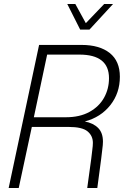

<svg xmlns="http://www.w3.org/2000/svg" viewBox="-20 -933 640 953"><path d="M23 0 174 -710H385Q474 -710 524.5 -670Q575 -630 575 -552Q575 -471 527.5 -411Q480 -351 401 -330Q443 -322 467 -298Q491 -274 491 -230Q491 -215 487.5 -189.5Q484 -164 482 -143L463 0H413L433 -146Q435 -166 438 -188Q441 -210 441 -224Q441 -259 414.5 -281Q388 -303 320 -303H138L73 0ZM148 -351H307Q376 -351 424 -377.5Q472 -404 496.5 -448Q521 -492 521 -545Q521 -662 374 -662H214ZM541 -913 424 -786H378L314 -913H354L406 -818L497 -913Z"/></svg>

Font: Geist Mono ExtraLight
Style: Italic
Weight: 200
Italic angle: -12°
Monospace: yes
Designer: Basement.studio, Andrés Briganti, Mateo Zaragoza
Foundry: Basement.studio, Vercel, Andrés Briganti, Guido Ferreyra, Mateo Zaragoza
Version: Version 1.500; ttfautohint (v1.8.4.7-5d5b)